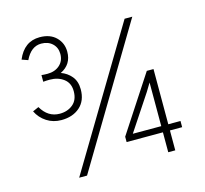

<svg xmlns="http://www.w3.org/2000/svg" viewBox="-115 -904 1155 1083"><g transform="rotate(-15 462.5 -362.5)"><path d="M62.5 -379.9 97.7 -395.5Q136.7 -328.1 205.1 -328.1Q251 -328.1 282.2 -354Q313.5 -379.9 313.5 -430.7Q313.5 -478.5 280.3 -503.4Q247.1 -528.3 199.2 -528.3Q180.7 -528.3 161.1 -526.4V-565.4Q176.8 -563.5 196.3 -563.5Q239.3 -563.5 267.1 -587.9Q294.9 -612.3 294.9 -653.3Q294.9 -690.4 270 -713.9Q245.1 -737.3 205.1 -737.3Q145.5 -737.3 111.3 -666L75.2 -678.7Q115.2 -774.4 206.1 -774.4Q266.6 -774.4 301.3 -740.2Q335.9 -706.1 335.9 -655.3Q335.9 -581.1 269.5 -548.8Q305.7 -536.1 330.1 -506.8Q354.5 -477.5 354.5 -430.7Q354.5 -364.3 313 -327.6Q271.5 -291 205.1 -291Q157.2 -291 119.6 -315.4Q82 -339.8 62.5 -379.9ZM527.3 -107.4 741.2 -434.6H780.3V-112.3H851.6V-76.2H780.3V40H739.3V-76.2H527.3ZM573.2 -112.3H739.3V-312.5V-367.2L710.9 -320.3ZM216.8 48.8 696.3 -751H741.2L262.7 48.8Z"/></g></svg>

Font: Gothic A1 ExtraLight
Style: Regular
Weight: 275
Designer: HanYang I&C Co.,Ltd.
Foundry: HanYang I&C Co.,Ltd.
Version: Version 2.50